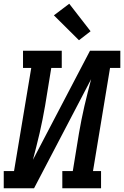

<svg xmlns="http://www.w3.org/2000/svg" viewBox="-27 -1006 663 1026"><path d="M-7 0V-92H48L140 -643H96V-735H303V-643H247L214 -441Q208 -405 200.5 -368.5Q193 -332 185 -296Q177 -260 167.5 -224Q158 -188 149 -152L454 -735H616V-643H561L470 -92H513V0H306V-92H362L395 -294Q401 -330 408.5 -366.5Q416 -403 424 -439Q432 -475 441.5 -511Q451 -547 460 -583L155 0ZM395 -791 261 -924 343 -986 457 -839Z"/></svg>

Font: Iosevka Curly Slab SmBdExObl
Style: Regular
Weight: 600
Width: 7
Italic angle: -9°
Monospace: yes
Designer: Belleve Invis
Foundry: Belleve Invis
Version: Version 11.1.0; ttfautohint (v1.8.3)